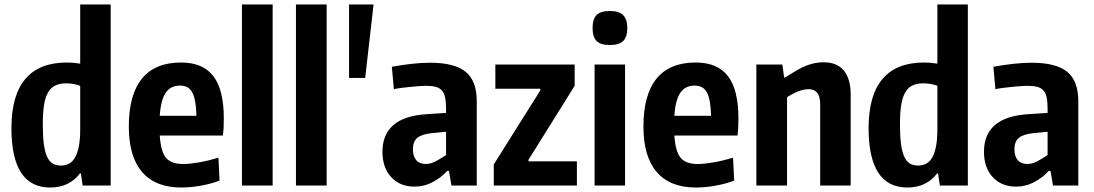

<svg xmlns="http://www.w3.org/2000/svg" viewBox="-20 -828 4881 857"><path d="M204 9Q31 9 31 -256Q31 -402 93 -475.5Q155 -549 279 -549Q291 -549 304 -548Q317 -547 338 -544V-808H474V0H349L341 -54H337Q289 9 204 9ZM252 -89Q272 -89 288 -97.5Q304 -106 315 -125Q326 -144 332 -175Q338 -206 338 -251V-445Q309 -456 275 -456Q247 -456 227 -446.5Q207 -437 194.5 -415.5Q182 -394 176.5 -359Q171 -324 171 -272Q171 -221 175.5 -186.5Q180 -152 189.5 -130Q199 -108 214.5 -98.5Q230 -89 252 -89Z M789 9Q674 9 614.5 -60Q555 -129 555 -263Q555 -405 613.5 -477Q672 -549 788 -549Q886 -549 932.5 -488Q979 -427 979 -299Q979 -271 978 -255.5Q977 -240 975 -223H693Q698 -151 721 -123.5Q744 -96 797 -96Q826 -96 867 -103Q908 -110 955 -124L960 -22Q925 -8 878 0.5Q831 9 789 9ZM784 -446Q742 -446 720 -414.5Q698 -383 693 -311H857Q855 -384 838.5 -415Q822 -446 784 -446Z M1060 -808H1197V0H1060Z M1301 -808H1438V0H1301Z M1647 -808V-804L1610 -480H1538V-808Z M1830 5Q1765 5 1726 -37.5Q1687 -80 1687 -150Q1687 -304 1879 -318L1971 -324V-341Q1971 -372 1967 -392Q1963 -412 1952.5 -424Q1942 -436 1924 -440.5Q1906 -445 1879 -445Q1868 -445 1849.5 -443.5Q1831 -442 1810.5 -440Q1790 -438 1770.5 -435.5Q1751 -433 1738 -430L1729 -530Q1772 -538 1816.5 -543Q1861 -548 1900 -548Q2009 -548 2058.5 -507.5Q2108 -467 2108 -377V0H1995L1984 -65H1976Q1950 -36 1912 -15.5Q1874 5 1830 5ZM1881 -96Q1903 -96 1927.5 -109.5Q1952 -123 1971 -136V-240L1909 -234Q1862 -229 1842.5 -212.5Q1823 -196 1823 -162Q1823 -130 1838 -113Q1853 -96 1881 -96Z M2184 -94 2392 -425V-432H2191V-540H2545V-445L2339 -115V-108H2555V0H2184Z M2702 -627Q2661 -627 2643 -645Q2625 -663 2625 -703Q2625 -743 2643 -761Q2661 -779 2702 -779Q2743 -779 2761.5 -760.5Q2780 -742 2780 -703Q2780 -664 2762 -645.5Q2744 -627 2702 -627ZM2634 -540H2770V0H2634Z M3086 9Q2971 9 2911.5 -60Q2852 -129 2852 -263Q2852 -405 2910.5 -477Q2969 -549 3085 -549Q3183 -549 3229.5 -488Q3276 -427 3276 -299Q3276 -271 3275 -255.5Q3274 -240 3272 -223H2990Q2995 -151 3018 -123.5Q3041 -96 3094 -96Q3123 -96 3164 -103Q3205 -110 3252 -124L3257 -22Q3222 -8 3175 0.5Q3128 9 3086 9ZM3081 -446Q3039 -446 3017 -414.5Q2995 -383 2990 -311H3154Q3152 -384 3135.5 -415Q3119 -446 3081 -446Z M3356 -540H3472L3480 -482H3484Q3514 -501 3537 -514.5Q3560 -528 3580 -535.5Q3600 -543 3618.5 -546.5Q3637 -550 3657 -550Q3716 -550 3746.5 -513Q3777 -476 3777 -406V0H3641V-360Q3641 -398 3627.5 -414Q3614 -430 3590 -430Q3568 -430 3543.5 -420.5Q3519 -411 3493 -394V0H3356Z M4030 9Q3857 9 3857 -256Q3857 -402 3919 -475.5Q3981 -549 4105 -549Q4117 -549 4130 -548Q4143 -547 4164 -544V-808H4300V0H4175L4167 -54H4163Q4115 9 4030 9ZM4078 -89Q4098 -89 4114 -97.5Q4130 -106 4141 -125Q4152 -144 4158 -175Q4164 -206 4164 -251V-445Q4135 -456 4101 -456Q4073 -456 4053 -446.5Q4033 -437 4020.5 -415.5Q4008 -394 4002.5 -359Q3997 -324 3997 -272Q3997 -221 4001.5 -186.5Q4006 -152 4015.5 -130Q4025 -108 4040.5 -98.5Q4056 -89 4078 -89Z M4515 5Q4450 5 4411 -37.5Q4372 -80 4372 -150Q4372 -304 4564 -318L4656 -324V-341Q4656 -372 4652 -392Q4648 -412 4637.5 -424Q4627 -436 4609 -440.5Q4591 -445 4564 -445Q4553 -445 4534.5 -443.5Q4516 -442 4495.5 -440Q4475 -438 4455.5 -435.5Q4436 -433 4423 -430L4414 -530Q4457 -538 4501.5 -543Q4546 -548 4585 -548Q4694 -548 4743.5 -507.5Q4793 -467 4793 -377V0H4680L4669 -65H4661Q4635 -36 4597 -15.5Q4559 5 4515 5ZM4566 -96Q4588 -96 4612.5 -109.5Q4637 -123 4656 -136V-240L4594 -234Q4547 -229 4527.5 -212.5Q4508 -196 4508 -162Q4508 -130 4523 -113Q4538 -96 4566 -96Z"/></svg>

Font: Encode Sans Compressed
Style: Bold
Weight: 700
Designer: Pablo Impallari, Andres Torresi
Foundry: Pablo Impallari, Andres Torresi
Version: Version 1.000; ttfautohint (v1.00) -l 8 -r 50 -G 200 -x 14 -